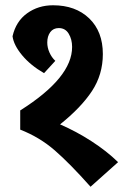

<svg xmlns="http://www.w3.org/2000/svg" viewBox="-20 -690 495 732"><path d="M430.2 -71.8 325.2 22Q247.1 -65.9 189 -116.5Q130.9 -167 57.1 -195.8V-269Q255.4 -394 254.9 -511.2Q254.9 -540 241.9 -561.5Q229 -583 204.1 -583Q183.1 -583 171.6 -567.4Q160.2 -551.8 160.2 -527.8Q160.2 -508.8 168.5 -490Q176.8 -471.2 190.9 -458L147.9 -411.1Q96.2 -440.9 64.2 -479.5Q32.2 -518.1 27.8 -551.8Q41 -608.9 83.5 -639.4Q126 -669.9 182.1 -669.9Q268.1 -669.9 320.1 -619.9Q372.1 -569.8 372.1 -483.9Q372.1 -405.8 330.6 -342.8Q289.1 -279.8 209 -215.8Q271 -189 329.1 -151.4Q387.2 -113.8 430.2 -71.8Z"/></svg>

Font: Sura
Style: Bold
Weight: 700
Designer: Carolina Giovagnoli
Foundry: Huerta Tipografica
Version: Version 1.002;PS 001.002;hotconv 1.0.70;makeotf.lib2.5.58329